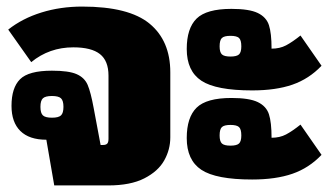

<svg xmlns="http://www.w3.org/2000/svg" viewBox="-20 -564 1013 584"><path d="M121 -139Q69 -139 42 -165.5Q15 -192 15 -242Q15 -297 41 -323Q67 -349 138 -349Q189 -349 213 -338.5Q237 -328 246.5 -306Q256 -284 265 -235L286 -123H293Q302 -123 306 -127Q310 -131 310 -142V-334Q310 -379 284 -399.5Q258 -420 203 -420Q130 -420 75 -375L5 -474Q48 -508 106 -526Q164 -544 230 -544Q372 -544 435 -492Q498 -440 498 -344V-146Q498 -109 479.5 -76Q461 -43 419 -21.5Q377 0 309 0H145ZM173 -239Q173 -258 165.5 -265Q158 -272 138 -272Q118 -272 110.5 -265Q103 -258 103 -239Q103 -220 110.5 -213Q118 -206 138 -206Q158 -206 165.5 -213Q173 -220 173 -239Z M548 -415Q548 -478 578 -507.5Q608 -537 684 -537Q738 -537 764 -524.5Q790 -512 798 -487.5Q806 -463 806 -416Q831 -416 850 -426Q869 -436 894 -456L958 -364Q920 -324 869.5 -306.5Q819 -289 747 -289Q637 -289 592.5 -318.5Q548 -348 548 -415ZM714 -423Q714 -442 707 -448.5Q700 -455 681 -455Q662 -455 655 -448.5Q648 -442 648 -423Q648 -405 655 -398.5Q662 -392 681 -392Q700 -392 707 -398.5Q714 -405 714 -423ZM548 -144Q548 -207 578 -236.5Q608 -266 684 -266Q738 -266 764 -253.5Q790 -241 798 -216.5Q806 -192 806 -145Q831 -145 850 -155Q869 -165 894 -185L958 -93Q920 -53 869.5 -35.5Q819 -18 747 -18Q637 -18 592.5 -47.5Q548 -77 548 -144ZM714 -152Q714 -171 707 -177.5Q700 -184 681 -184Q662 -184 655 -177.5Q648 -171 648 -152Q648 -134 655 -127.5Q662 -121 681 -121Q700 -121 707 -127.5Q714 -134 714 -152Z"/></svg>

Font: Pridi
Style: Bold
Weight: 700
Designer: Katatrad Team
Foundry: CadsonDemak
Version: Version 1.001